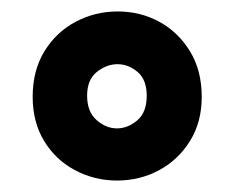

<svg xmlns="http://www.w3.org/2000/svg" viewBox="-20 -732 409 335"><path d="M184 -417Q145 -417 111 -435Q77 -453 57 -486Q37 -519 37 -563Q37 -609 57.5 -642.5Q78 -676 112 -694Q146 -712 185 -712Q225 -712 258 -694Q291 -676 311.5 -642.5Q332 -609 332 -563Q332 -519 311.5 -486Q291 -453 257.5 -435Q224 -417 184 -417ZM184 -508Q203 -508 219.5 -522Q236 -536 236 -565Q236 -593 220 -606.5Q204 -620 185 -620Q166 -620 149 -606.5Q132 -593 132 -565Q132 -537 148.5 -522.5Q165 -508 184 -508Z"/></svg>

Font: DM Sans 9pt 36pt Black
Style: Regular
Weight: 900
Version: Version 4.004;gftools[0.9.30]